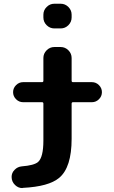

<svg xmlns="http://www.w3.org/2000/svg" viewBox="-20 -793 599 1009"><path d="M265.6 -643.6Q242.2 -643.6 225.1 -660.6Q208 -677.7 208 -701.2V-715.8Q208 -739.3 225.1 -756.3Q242.2 -773.4 265.6 -773.4H298.8Q322.3 -773.4 339.4 -756.3Q356.4 -739.3 356.4 -715.8V-701.2Q356.4 -677.7 339.4 -660.6Q322.3 -643.6 298.8 -643.6ZM101.6 -255.9Q80.1 -255.9 64.5 -271.5Q48.8 -287.1 48.8 -308.6Q48.8 -330.1 64.5 -345.7Q80.1 -361.3 101.6 -361.3H201.2Q208 -361.3 208 -369.1V-488.3Q208 -511.7 225.1 -528.8Q242.2 -545.9 265.6 -545.9H298.8Q322.3 -545.9 339.4 -528.8Q356.4 -511.7 356.4 -488.3V-369.1Q356.4 -361.3 363.3 -361.3H462.9Q484.4 -361.3 500 -345.7Q515.6 -330.1 515.6 -308.6Q515.6 -287.1 500 -271.5Q484.4 -255.9 462.9 -255.9H363.3Q356.4 -255.9 356.4 -248V-63.5Q356.4 86.9 291 141.6Q236.3 187.5 100.6 194.3Q98.6 195.3 96.7 195.3Q76.2 195.3 59.6 179.7Q41 162.1 41 136.7Q41 115.2 56.6 99.6Q72.3 83 95.7 81.1Q158.2 76.2 179.7 58.6Q208 34.2 208 -54.7V-248Q208 -255.9 201.2 -255.9Z"/></svg>

Font: Gen Jyuu Gothic P Bold
Style: Bold
Weight: 700
Designer: [Source Han Sans]
Ryoko NISHIZUKA  (kana & ideographs); Paul D. Hunt (Latin, Greek & Cyrillic); Wenlong ZHANG  (bopomofo
Version: Version 1.002.20150607